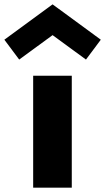

<svg xmlns="http://www.w3.org/2000/svg" viewBox="-92 -860 482 880"><path d="M-72 -678 -4 -587 149 -699 302 -587 370 -678 149 -840ZM60 -513H237V0H60Z"/></svg>

Font: Hussar Techniczny
Style: Bold 
Weight: 700
Foundry: Cannot Into Space Fonts
Version: Version 0.77